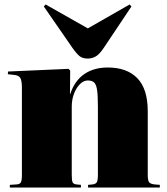

<svg xmlns="http://www.w3.org/2000/svg" viewBox="-20 -839 745 859"><path d="M24 0V-12L55 -14Q69 -15 73.5 -23.5Q78 -32 78 -57V-447Q78 -476 71.5 -489Q65 -502 42 -504L15 -507L16 -519L287 -531L294 -523L293 -418H294Q314 -478 357 -507.5Q400 -537 462 -537Q548 -537 594.5 -489Q641 -441 641 -341V-58Q641 -32 647 -24Q653 -16 671 -14L695 -12V0H374V-12L395 -14Q409 -16 413.5 -24.5Q418 -33 418 -58V-363Q418 -414 414 -438.5Q410 -463 400 -471Q390 -479 373 -479Q354 -479 337.5 -462.5Q321 -446 311 -419.5Q301 -393 301 -362V-58Q301 -32 304.5 -24Q308 -16 321 -14L342 -12V0ZM372 -577Q350 -577 336.5 -587.5Q323 -598 304 -625L176 -810L184 -819L373 -712L560 -819L568 -810L443 -623Q424 -595 407.5 -586Q391 -577 372 -577Z"/></svg>

Font: Literata 72pt Black
Style: Regular
Weight: 900
Designer: Latin by Veronika Burian and Jose Scaglione. Greek by Irene Vlachou. Cyrillic by Vera Evstafieva.
Foundry: TypeTogether
Version: Version 3.002